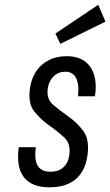

<svg xmlns="http://www.w3.org/2000/svg" viewBox="-20 -789 470 819"><path d="M353 -125.1Q362.7 -194 335.3 -230.4Q307.9 -266.7 271.8 -292Q235.7 -317.3 206.6 -342.1Q177.6 -367 183.7 -411.4Q188.6 -444 208.9 -463.6Q229.1 -483.1 258.3 -483.1Q290.6 -483.1 304.5 -456.2Q318.4 -429.3 312.7 -378.3H385.1Q397 -458.6 364.9 -503.9Q332.9 -549.3 265.4 -549.3Q201.4 -549.3 159.2 -512.9Q117 -476.4 107.7 -411.4Q98.7 -347.7 126.4 -313.4Q154 -279 189.6 -254Q225.3 -229 254 -202.6Q282.7 -176.3 275.6 -127.4Q270.7 -92.7 249.6 -74.6Q228.6 -56.4 195.7 -56.4Q156.4 -56.4 140.9 -81.9Q125.4 -107.4 132.9 -161H60.1Q48.3 -77.1 81.6 -33.6Q114.9 10 190.4 10Q261.6 10 302.5 -24.3Q343.4 -58.6 353 -125.1ZM237.4 -601.9 429.7 -696.7 399.1 -768.6 216.4 -646Z"/></svg>

Font: Secuela ExtLt
Style: Italic
Weight: 200
Italic angle: -8°
Designer: Fernando Haro
Foundry: deFharo
Version: Version 1.704